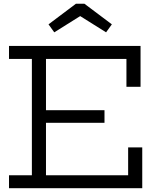

<svg xmlns="http://www.w3.org/2000/svg" viewBox="-20 -995 829 1015"><path d="M532.4 -412.4V-345.9H190.7V-412.4ZM657.4 -215.8H732V0H27.6V-68.4H148.5V-683.6H27.6V-752H723V-536.2H648.4V-683.6H223.1V-68.4H657.4ZM426.1 -975.4 571.3 -866.3 540.8 -824.1 403.9 -909.9 266.9 -824.1 236.5 -866.3 381.6 -975.4Z"/></svg>

Font: Hepta Slab ExtraLight
Style: Regular
Weight: 200
Designer: Michael LaGattuta
Foundry: Michael LaGattuta
Version: Version 1.100